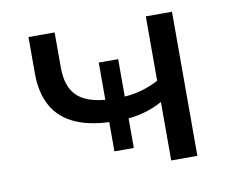

<svg xmlns="http://www.w3.org/2000/svg" viewBox="-61 -566 778 643"><g transform="rotate(-10 328.5 -245.0)"><path d="M472 0V-199Q442 -182 406.5 -172.5Q371 -163 333 -162L356 -180V-63H290V-180L314 -162Q230 -162 177 -185.5Q124 -209 98.5 -254.5Q73 -300 73 -366V-490H162V-372Q162 -323 179 -294Q196 -265 230 -251.5Q264 -238 314 -237L290 -226V-365H356V-226L334 -237Q372 -237 406 -245.5Q440 -254 472 -271V-490H561V0Z"/></g></svg>

Font: Nunito Sans 10pt SemiExpanded
Style: Regular
Weight: 400
Width: 6
Designer: Vernon Adams
Foundry: Vernon Adams
Version: Version 3.101;gftools[0.9.27]